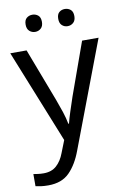

<svg xmlns="http://www.w3.org/2000/svg" viewBox="-104 -790 717 1090"><g transform="rotate(-10 255.0 -245.0)"><path d="M1 -536H95L211 -231Q226 -191 238 -154.5Q250 -118 256 -85H260Q266 -110 279 -150.5Q292 -191 306 -232L415 -536H510L279 74Q251 150 206.5 195Q162 240 84 240Q60 240 42 237.5Q24 235 11 232V162Q22 164 37.5 166Q53 168 70 168Q116 168 144.5 142Q173 116 189 73L217 2ZM115 -681Q115 -707 129 -718.5Q143 -730 162 -730Q181 -730 195 -718.5Q209 -707 209 -681Q209 -656 195 -643.5Q181 -631 162 -631Q143 -631 129 -643.5Q115 -656 115 -681ZM303 -681Q303 -707 316.5 -718.5Q330 -730 349 -730Q368 -730 382 -718.5Q396 -707 396 -681Q396 -656 382 -643.5Q368 -631 349 -631Q330 -631 316.5 -643.5Q303 -656 303 -681Z"/></g></svg>

Font: RS Noto Sans
Style: Regular
Weight: 400
Designer: Monotype Design Team
Foundry: Monotype Imaging Inc.
Version: Version 3.10